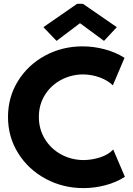

<svg xmlns="http://www.w3.org/2000/svg" viewBox="-20 -968 692 996"><path d="M21.5 -361.3Q21.5 -464.4 73.7 -548.3Q126 -632.3 214.6 -679.9Q303.2 -727.5 408.2 -727.5Q465.3 -727.5 522 -712.6Q578.6 -697.8 626 -668L565.4 -525.4Q539.6 -550.8 498 -566.2Q456.5 -581.5 410.2 -582Q349.6 -581.5 297.1 -553.7Q244.6 -525.9 213.1 -475.6Q181.6 -425.3 181.6 -361.3Q181.6 -297.9 212.9 -246.8Q244.1 -195.8 297.6 -166.7Q351.1 -137.7 415 -137.7Q458.5 -138.2 500.7 -152.1Q543 -166 567.4 -192.4L627.9 -50.8Q582 -21.5 525.6 -6.8Q469.2 7.8 413.1 7.8Q306.6 7.8 216.8 -40.5Q127 -88.9 74.2 -173.3Q21.5 -257.8 21.5 -361.3ZM205.1 -827.1 379.9 -948.2H410.2L585.9 -827.1L519.5 -755.9L396.5 -846.7H393.6L273.4 -755.9Z"/></svg>

Font: Reddit Sans Vanilla ExtraBold
Style: Regular
Weight: 800
Designer: Stephen Hutchings
Foundry: Reddit
Version: Version 1.013